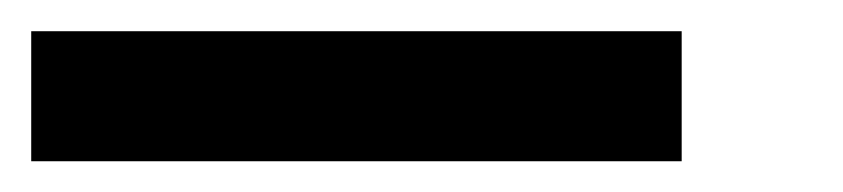

<svg xmlns="http://www.w3.org/2000/svg" viewBox="-20 -520 540 123"><path d="M0 -416.7V-500H416.7V-416.7Z"/></svg>

Font: Galmuri11 Condensed
Style: Regular
Weight: 400
Width: 3
Designer: Lee Minseo (quiple)
Version: Version 2.399;hotconv 1.1.1;makeotfexe 2.6.0 DEVELOPMENT